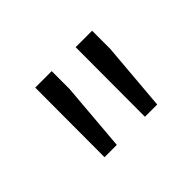

<svg xmlns="http://www.w3.org/2000/svg" viewBox="-62 -851 443 443"><g transform="rotate(-45 160.0 -629.5)"><path d="M127.9 -742.7H74.2L73.7 -516.1H113.8L127.9 -684.1ZM259.8 -742.7H206.1L205.6 -516.1H245.6L259.8 -684.1Z"/></g></svg>

Font: Shabnam Light
Style: Regular
Weight: 300
Foundry: DejaVu fonts team - Redesigned by Saber Rastikerdar - Based on Vazir font
Version: Version 5.0.1